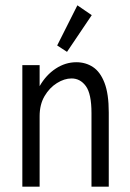

<svg xmlns="http://www.w3.org/2000/svg" viewBox="-20 -702 490 722"><path d="M64 0V-457H129V-378Q153 -420 189.5 -444Q226 -468 267 -468Q302 -468 329.5 -450Q357 -432 373 -390.5Q389 -349 389 -279V0H324V-277Q324 -349 303 -378Q282 -407 249 -407Q222 -407 194 -389.5Q166 -372 147.5 -340.5Q129 -309 129 -265V0ZM232 -507 195 -531 271 -682 325 -645Z"/></svg>

Font: Inconsolata SemiCondensed
Style: Regular
Weight: 400
Width: 4
Monospace: yes
Designer: Raph Levien, Cyreal, Brenton Simpson
Foundry: Raph Levien, Cyreal, Google
Version: Version 3.001; ttfautohint (v1.8.2.53-6de2)